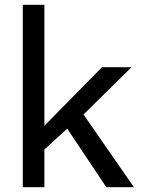

<svg xmlns="http://www.w3.org/2000/svg" viewBox="-20 -780 588 800"><path d="M528 -500H405L165 -256V-760H75V0H165V-157L260 -244L423 0H538L328 -303Z"/></svg>

Font: Gully
Style: Regular
Weight: 400
Designer: jaikishan Patel
Foundry: MagicType
Version: Version 1.000;Glyphs 3.2 (3242)